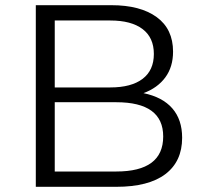

<svg xmlns="http://www.w3.org/2000/svg" viewBox="-20 -720 789 740"><path d="M682 -189Q682 -98 617.5 -49Q553 0 428 0H118V-700H409Q521 -700 584 -654Q647 -608 647 -521Q647 -462 617 -421.5Q587 -381 533 -361Q606 -346 644 -302.5Q682 -259 682 -189ZM191 -383H405Q486 -383 529.5 -416Q573 -449 573 -512Q573 -575 529.5 -608Q486 -641 405 -641H191ZM609 -194Q609 -326 428 -326H191V-59H428Q609 -59 609 -194Z"/></svg>

Font: CMG Sans
Style: Regular
Weight: 400
Designer: Julieta Ulanovsky
Foundry: Julieta Ulanovsky
Version: Version 7.200